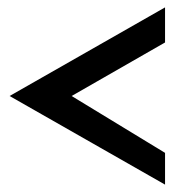

<svg xmlns="http://www.w3.org/2000/svg" viewBox="-20 -542 486 520"><path d="M6 -282 427 -42V-128L174 -282L427 -427V-522Z"/></svg>

Font: Charger Sport
Style: BdNrw
Weight: 700
Designer: Jasper
Foundry: Cannot Into Space Fonts
Version: Version 1.1